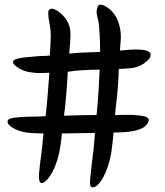

<svg xmlns="http://www.w3.org/2000/svg" viewBox="-20 -728 697 813"><path d="M488 -514 523 -517Q618 -524 618 -496Q618 -486 609.5 -476.5Q601 -467 588.5 -458.5Q576 -450 561 -445Q546 -440 533 -439L483 -436Q482 -385 477 -335Q472 -285 467 -241Q475 -241 498.5 -241.5Q522 -242 546.5 -241Q571 -240 590.5 -235.5Q610 -231 610 -220Q610 -207 592.5 -192Q575 -177 531 -171Q518 -169 498 -168Q478 -167 461 -167Q459 -146 456.5 -123.5Q454 -101 451 -80Q446 -51 437 -24Q428 3 417 23Q406 43 393.5 55Q381 67 370 65Q359 63 361.5 33.5Q364 4 369 -38Q373 -67 376.5 -99Q380 -131 382 -165L242 -163Q240 -137 236 -111Q232 -85 226 -62Q212 -12 191.5 17.5Q171 47 157 47Q149 47 146.5 36Q144 25 145 10Q146 -5 148 -20.5Q150 -36 151 -46Q155 -74 158 -99.5Q161 -125 164 -163Q151 -163 137 -163.5Q123 -164 110 -165Q90 -166 72.5 -171Q55 -176 41.5 -182.5Q28 -189 20 -197Q12 -205 12 -213Q12 -226 39.5 -229.5Q67 -233 104 -234Q121 -234 138.5 -234.5Q156 -235 173 -236Q176 -260 178 -280.5Q180 -301 181.5 -322Q183 -343 185 -366.5Q187 -390 189 -420Q172 -419 151.5 -418.5Q131 -418 102 -423Q76 -428 55.5 -442Q35 -456 35 -465Q35 -472 43.5 -476Q52 -480 66 -482.5Q80 -485 96.5 -486Q113 -487 130 -489Q145 -491 160.5 -491Q176 -491 191 -493Q193 -521 194 -546.5Q195 -572 195 -580Q195 -599 191.5 -617Q188 -635 186 -650Q184 -665 184.5 -675.5Q185 -686 193 -690Q200 -693 209 -689.5Q218 -686 227 -679.5Q236 -673 243.5 -665.5Q251 -658 255 -653Q266 -639 273 -619.5Q280 -600 278 -568Q277 -552 276 -534.5Q275 -517 273 -501Q307 -505 344.5 -506Q382 -507 404 -508Q404 -554 401 -598Q400 -612 398.5 -626Q397 -640 392 -657Q388 -674 389.5 -685Q391 -696 396 -704Q399 -709 408.5 -708Q418 -707 429 -700Q462 -680 478 -643Q486 -623 489.5 -601Q493 -579 491 -557ZM402 -433Q369 -433 332.5 -431Q296 -429 267 -424Q266 -401 264 -374Q262 -347 260 -321.5Q258 -296 255.5 -274Q253 -252 251 -238Q277 -239 316.5 -240Q356 -241 389 -241Q395 -301 397.5 -346Q400 -391 402 -433Z"/></svg>

Font: Yeon Sung
Style: Regular
Weight: 400
Version: Version 1.001